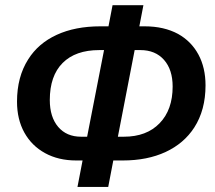

<svg xmlns="http://www.w3.org/2000/svg" viewBox="-20 -713 826 738"><path d="M272.9 -96.2Q204.6 -96.2 153.1 -124.5Q101.6 -152.8 73.5 -203.6Q45.4 -254.4 45.4 -322.3Q45.4 -417.5 88.4 -484.9Q127 -546.4 198 -579.1Q269 -611.8 365.7 -611.8H397L412.6 -692.9H531.2L515.6 -611.8H536.1Q610.4 -611.8 664.6 -582.5Q715.3 -554.2 742.7 -503.4Q770 -452.6 770 -384.8Q770 -290 726.6 -222.7Q687 -161.6 616.7 -128.9Q546.4 -96.2 452.1 -96.2H415.5L396 5.4H277.8L297.4 -96.2ZM433.1 -187.5H456.1Q543.5 -187.5 593.5 -239.3Q643.6 -291 643.6 -380.4Q643.6 -445.3 610.4 -482.9Q577.1 -520.5 519.5 -520.5H497.6ZM291.5 -187.5H314.9L379.9 -520.5H361.8Q270 -520.5 220.7 -470.9Q171.4 -421.4 171.4 -328.6Q171.4 -263.2 203.6 -225.3Q235.8 -187.5 291.5 -187.5Z"/></svg>

Font: Arimo SemiBold
Style: Italic
Weight: 600
Italic angle: -12°
Version: Version 1.33